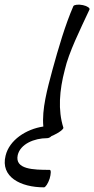

<svg xmlns="http://www.w3.org/2000/svg" viewBox="-100 -567 404 824"><path d="M215 -541C180 -461 150 -358 125 -267C103 -185 79 -98 86 -24C12 -13 -60 34 -76 101C-99 192 -12 237 89 237C95 237 106 221 113 200C119 179 120 162 113 162C43 162 -37 160 -24 99C-13 51 47 26 102 26C108 26 115 23 121 17C126 15 131 13 136 10C157 0 173 -13 172 -19C148 -94 155 -180 178 -267C195 -342 244 -440 284 -526C287 -532 275 -541 256 -545C237 -549 219 -547 215 -541Z"/></svg>

Font: Nupuram Light Oblique
Style: Regular
Weight: 300
Designer: Santhosh Thottingal (santhosh.thottingal@gmail.com)
Foundry: SMC
Version: Version 1.000